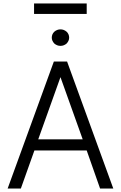

<svg xmlns="http://www.w3.org/2000/svg" viewBox="-20 -1083 696 1105"><path d="M290 -729H366L632 2H556L479 -217H178L100 2H24ZM328 -639 200 -281H456ZM176 -1003V-1063H479V-1003ZM292 -833Q278 -849 278 -866Q278 -886 292 -900Q308 -914 328 -914Q348 -914 364 -900Q378 -886 378 -866Q378 -849 364 -833Q348 -819 328 -819Q308 -819 292 -833Z"/></svg>

Font: Sinter Normal
Style: Regular
Weight: 350
Foundry: Adobe & rsms
Version: Version 1.000